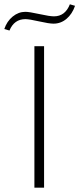

<svg xmlns="http://www.w3.org/2000/svg" viewBox="-34 -873 369 893"><path d="M10 -731 -14 -738Q-2 -774 25 -796Q52 -818 84 -818Q102 -818 149.5 -807.5Q197 -797 217 -797Q269 -797 291 -853L315 -846Q302 -808 275.5 -785.5Q249 -763 215 -763Q194 -763 148 -773.5Q102 -784 84 -784Q32 -784 10 -731ZM126 0V-658H171V0Z"/></svg>

Font: EauTestText Light
Style: Regular
Weight: 300
Designer: Christian Thalmann (Catharsis Fonts)
Version: Version 0.001;PS 000.001;hotconv 1.0.88;makeotf.lib2.5.64775